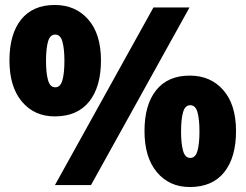

<svg xmlns="http://www.w3.org/2000/svg" viewBox="-20 -744 988 772"><path d="M200 -724Q284 -724 335 -665.5Q386 -607 386 -501Q386 -395 338.5 -335.5Q291 -276 200 -276Q118 -276 68 -335.5Q18 -395 18 -501Q18 -607 65 -665.5Q112 -724 200 -724ZM742 -714 346 0H201L597 -714ZM202 -605Q181 -605 173 -576.5Q165 -548 165 -499Q165 -451 173 -422Q181 -393 202 -393Q223 -393 231 -421.5Q239 -450 239 -499Q239 -548 231 -576.5Q223 -605 202 -605ZM743 -440Q827 -440 878 -381.5Q929 -323 929 -217Q929 -111 881.5 -51.5Q834 8 743 8Q661 8 611 -51.5Q561 -111 561 -217Q561 -323 608 -381.5Q655 -440 743 -440ZM745 -321Q724 -321 716 -292.5Q708 -264 708 -215Q708 -167 716 -138Q724 -109 745 -109Q766 -109 774 -137.5Q782 -166 782 -215Q782 -265 774 -293Q766 -321 745 -321Z"/></svg>

Font: Noto Sans Lao Black
Style: Regular
Weight: 900
Designer: Monotype Design Team
Foundry: Monotype Imaging Inc.
Version: Version 2.003; ttfautohint (v1.8.4.7-5d5b)